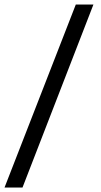

<svg xmlns="http://www.w3.org/2000/svg" viewBox="-33 -749 445 850"><path d="M-13 81.3 302.6 -729H380.6L66.6 81.3Z"/></svg>

Font: Mona Sans ExtraLight
Style: Regular
Weight: 200
Designer: Deni Anggara
Foundry: GitHub
Version: Version 2.000